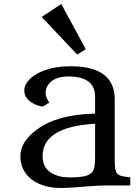

<svg xmlns="http://www.w3.org/2000/svg" viewBox="-20 -933 704 966"><path d="M217.8 -499Q209.5 -483.9 209.5 -464.1Q209.5 -444.3 228 -416.5L194.8 -396.5Q137.2 -406.2 111.3 -444.8Q102.1 -458 102.1 -479Q102.1 -500 119.1 -522.7Q136.2 -545.4 167 -562.5Q234.4 -599.6 336.9 -599.6Q503.9 -599.6 544.4 -502.9Q557.1 -472.7 557.1 -436V-129.9Q557.1 -73.2 567.9 -61.8Q578.6 -50.3 594 -46.9Q609.4 -43.5 635.3 -41V0H514.2Q478 0 431.6 3.9Q336.4 12.7 285.2 12.7Q233.9 12.7 194.8 -1Q155.8 -14.6 130.9 -37.1Q82.5 -80.6 82.5 -147.9Q82.5 -220.7 167 -282.2Q268.6 -357.4 458.5 -361.3V-446.8Q458.5 -548.3 323.2 -548.3Q246.1 -548.3 217.8 -499ZM458.5 -310.5H459.5L458.5 -311ZM458.5 -310.5Q194.3 -294.9 194.3 -147.9Q194.3 -70.3 272.9 -47.9Q297.4 -40.5 334 -40.5Q370.6 -40.5 396.2 -44.7Q421.9 -48.8 435.8 -59.6Q449.7 -70.3 454.1 -89.1Q458.5 -107.9 458.5 -137.7ZM189.9 -847.7 288.1 -913.1 411.6 -685.5 368.2 -658.7Z"/></svg>

Font: Metamorphous
Style: Regular
Weight: 400
Designer: James Grieshaber
Foundry: James Grieshaber
Version: Version 1.001